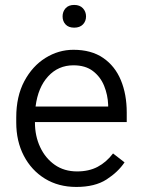

<svg xmlns="http://www.w3.org/2000/svg" viewBox="-20 -737 564 767"><path d="M284.7 9.8Q213.4 9.8 159.4 -23.4Q105.5 -56.6 75.2 -114.7Q44.9 -172.9 44.9 -247.6V-268.1Q44.9 -352.1 77.1 -412.6Q109.4 -473.1 161.6 -505.6Q213.9 -538.1 273.4 -538.1Q344.7 -538.1 392.1 -505.6Q439.5 -473.1 462.9 -416.5Q486.3 -359.9 486.3 -287.6V-249.5H119.6V-247.6Q119.6 -193.8 140.4 -149.4Q161.1 -105 198.7 -78.6Q236.3 -52.2 288.1 -52.2Q335.4 -52.2 370.1 -70.6Q404.8 -88.9 431.6 -124L477.5 -88.4Q451.7 -49.8 405.5 -20Q359.4 9.8 284.7 9.8ZM273.4 -476.1Q212.9 -476.1 172.4 -432.1Q131.8 -388.2 122.1 -311.5H412.1V-318.4Q410.6 -357.9 396 -394Q381.3 -430.2 351.3 -453.1Q321.3 -476.1 273.4 -476.1ZM230 -671.4Q230 -690.4 241.9 -703.9Q253.9 -717.3 276.4 -717.3Q298.8 -717.3 311.3 -703.9Q323.7 -690.4 323.7 -671.4Q323.7 -652.3 311.3 -639.4Q298.8 -626.5 276.4 -626.5Q253.9 -626.5 241.9 -639.4Q230 -652.3 230 -671.4Z"/></svg>

Font: Vazirmatn RD UI Light
Style: Regular
Weight: 300
Designer: Saber Rastikerdar
Foundry: Saber Rastikerdar
Version: Version 33.003